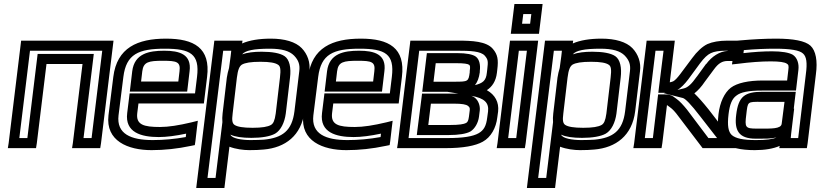

<svg xmlns="http://www.w3.org/2000/svg" viewBox="-20 -711 4077 954"><path d="M482 0 541 -484 544 -509H519H110H85L82 -484L23 0L19 25H44H134H159L163 0L211 -393H390L342 0L338 25H363H453H478L482 0ZM435 -25H395L443 -418L446 -443H421H192H167L164 -418L116 -25H76L129 -459H488L435 -25Z M805 -519C663 -519 561 -474 543 -329L519 -138C504 -11 615 35 733 35C797 35 862 28 928 14L948 10L951 -10L959 -79L963 -111L931 -103C868 -88 817 -80 775 -80C694 -80 655 -91 662 -149L668 -197H968H993L996 -222L1009 -329C1027 -473 944 -519 805 -519ZM799 -469C926 -469 973 -443 959 -329L949 -247H649H624L621 -222L612 -149C600 -53 681 -30 769 -30C807 -30 853 -36 905 -47L903 -30C847 -20 793 -15 739 -15C631 -15 558 -45 569 -138L593 -329C607 -442 668 -469 799 -469ZM790 -409C858 -409 878 -404 872 -357L866 -306H681L687 -357C693 -404 719 -409 790 -409ZM796 -459C720 -459 648 -445 637 -357L628 -281L625 -256H650H885H910L913 -281L922 -357C933 -442 871 -459 796 -459Z M1219 35C1246 35 1270 34 1290 32C1397 23 1478 -37 1493 -158L1517 -357C1523 -400 1508 -442 1479 -472C1449 -503 1394 -519 1326 -519C1268 -519 1219 -511 1183 -495L1185 -509H1160H1070H1045L1042 -484L958 198L955 223H980H1070H1095L1098 198L1120 18C1151 30 1190 35 1219 35ZM1350 -147C1345 -111 1338 -97 1326 -90C1310 -81 1282 -76 1235 -76C1188 -76 1160 -81 1146 -90C1135 -97 1131 -111 1136 -147L1157 -325C1162 -366 1170 -382 1182 -390C1198 -399 1226 -404 1274 -404C1321 -404 1348 -399 1362 -389C1373 -382 1376 -366 1371 -325L1350 -147ZM1118 -373C1113 -358 1110 -342 1107 -325L1086 -147C1084 -132 1084 -117 1085 -104L1076 -31L1051 173H1011L1089 -459H1129L1126 -432L1118 -373ZM1400 -147 1421 -325C1427 -374 1419 -415 1394 -432C1372 -447 1332 -454 1280 -454C1241 -454 1208 -450 1183 -441C1199 -460 1240 -469 1320 -469C1381 -469 1418 -458 1441 -435C1464 -411 1471 -389 1467 -357L1443 -158C1431 -61 1383 -26 1291 -17C1273 -16 1252 -15 1225 -15C1181 -15 1132 -23 1125 -42C1148 -31 1184 -26 1229 -26C1280 -26 1322 -33 1347 -47C1375 -63 1394 -102 1400 -147Z M1773 -519C1631 -519 1529 -474 1511 -329L1487 -138C1472 -11 1583 35 1701 35C1765 35 1830 28 1896 14L1916 10L1919 -10L1927 -79L1931 -111L1899 -103C1836 -88 1785 -80 1743 -80C1662 -80 1623 -91 1630 -149L1636 -197H1936H1961L1964 -222L1977 -329C1995 -473 1912 -519 1773 -519ZM1767 -469C1894 -469 1941 -443 1927 -329L1917 -247H1617H1592L1589 -222L1580 -149C1568 -53 1649 -30 1737 -30C1775 -30 1821 -36 1873 -47L1871 -30C1815 -20 1761 -15 1707 -15C1599 -15 1526 -45 1537 -138L1561 -329C1575 -442 1636 -469 1767 -469ZM1758 -409C1826 -409 1846 -404 1840 -357L1834 -306H1649L1655 -357C1661 -404 1687 -409 1758 -409ZM1764 -459C1688 -459 1616 -445 1605 -357L1596 -281L1593 -256H1618H1853H1878L1881 -281L1890 -357C1901 -442 1839 -459 1764 -459Z M2449 -349 2451 -366C2457 -414 2453 -440 2429 -468C2397 -506 2325 -509 2256 -509H2044H2019L2016 -484L1957 0L1953 25H1978H2197C2279 25 2342 14 2379 -7C2419 -29 2445 -75 2451 -128L2455 -157C2460 -203 2440 -240 2399 -263C2425 -280 2444 -307 2449 -349ZM2239 -305H2134L2145 -397H2247C2286 -397 2304 -394 2311 -389C2316 -385 2317 -379 2314 -358V-352C2308 -306 2306 -305 2239 -305ZM2310 -131C2307 -111 2304 -105 2296 -100C2285 -94 2261 -90 2217 -90H2108L2121 -196H2235C2276 -196 2296 -192 2305 -185C2314 -178 2315 -174 2314 -163L2310 -131ZM2360 -131 2364 -163C2366 -186 2357 -211 2340 -225C2335 -229 2329 -232 2322 -235C2388 -223 2410 -200 2405 -157L2401 -128C2396 -85 2384 -64 2358 -49C2330 -33 2281 -25 2204 -25H2010L2063 -459H2250C2317 -459 2369 -457 2389 -434C2405 -415 2406 -407 2401 -366L2399 -349C2395 -310 2379 -298 2340 -288C2352 -303 2360 -323 2364 -352V-358C2368 -388 2362 -416 2345 -429C2330 -441 2296 -447 2253 -447H2126H2101L2098 -422L2081 -280L2078 -255H2103H2202L2257 -246C2252 -246 2246 -246 2241 -246H2102H2077L2074 -221L2054 -65L2051 -40H2076H2210C2259 -40 2297 -46 2318 -58C2340 -72 2356 -101 2360 -131Z M2592 0 2651 -484 2654 -509H2629H2539H2514L2511 -484L2452 0L2448 25H2473H2563H2588L2592 0ZM2545 -25H2505L2558 -459H2598L2545 -25ZM2661 -568 2673 -666 2676 -691H2651H2561H2536L2533 -666L2521 -568L2518 -543H2543H2633H2658L2661 -568ZM2614 -593H2574L2580 -641H2620L2614 -593Z M2862 35C2889 35 2913 34 2933 32C3040 23 3121 -37 3136 -158L3160 -357C3166 -400 3151 -442 3122 -472C3092 -503 3037 -519 2969 -519C2911 -519 2862 -511 2826 -495L2828 -509H2803H2713H2688L2685 -484L2601 198L2598 223H2623H2713H2738L2741 198L2763 18C2794 30 2833 35 2862 35ZM2993 -147C2988 -111 2981 -97 2969 -90C2953 -81 2925 -76 2878 -76C2831 -76 2803 -81 2789 -90C2778 -97 2774 -111 2779 -147L2800 -325C2805 -366 2813 -382 2825 -390C2841 -399 2869 -404 2917 -404C2964 -404 2991 -399 3005 -389C3016 -382 3019 -366 3014 -325L2993 -147ZM2761 -373C2756 -358 2753 -342 2750 -325L2729 -147C2727 -132 2727 -117 2728 -104L2719 -31L2694 173H2654L2732 -459H2772L2769 -432L2761 -373ZM3043 -147 3064 -325C3070 -374 3062 -415 3037 -432C3015 -447 2975 -454 2923 -454C2884 -454 2851 -450 2826 -441C2842 -460 2883 -469 2963 -469C3024 -469 3061 -458 3084 -435C3107 -411 3114 -389 3110 -357L3086 -158C3074 -61 3026 -26 2934 -17C2916 -16 2895 -15 2868 -15C2824 -15 2775 -23 2768 -42C2791 -31 2827 -26 2872 -26C2923 -26 2965 -33 2990 -47C3018 -63 3037 -102 3043 -147Z M3152 25H3242H3267L3271 0L3294 -189C3296 -187 3301 -184 3309 -178C3322 -169 3335 -155 3351 -133L3465 17L3471 25H3482H3593H3650L3617 -17L3501 -167C3473 -202 3449 -229 3430 -247C3448 -261 3466 -281 3482 -305L3528 -367C3550 -397 3569 -408 3596 -408H3615H3640L3643 -433L3649 -484L3652 -509H3627H3593C3554 -509 3520 -503 3495 -492C3470 -480 3443 -455 3419 -422L3360 -343C3344 -322 3334 -312 3325 -307C3320 -305 3315 -303 3308 -302L3330 -484L3333 -509H3308H3218H3193L3190 -484L3131 0L3127 25H3152ZM3346 -264C3363 -274 3382 -293 3400 -317L3458 -396C3479 -424 3495 -439 3512 -447C3529 -455 3552 -459 3587 -459H3596V-458C3556 -456 3517 -431 3489 -393H3488L3443 -331L3442 -330C3416 -293 3398 -277 3379 -272L3346 -264ZM3184 -25 3237 -459H3277L3254 -275L3251 -250H3276C3279 -250 3282 -250 3285 -250L3278 -248L3373 -224C3385 -221 3413 -193 3459 -133L3543 -25H3500L3393 -167C3375 -189 3358 -208 3341 -220C3330 -228 3322 -235 3312 -238C3302 -242 3291 -242 3275 -242H3250L3247 -217L3224 -25H3184Z M3993 0 4034 -342C4043 -408 4034 -459 4007 -484C3981 -508 3921 -519 3837 -519C3783 -519 3722 -516 3655 -510L3632 -508L3629 -485L3621 -419L3617 -391L3646 -394C3708 -402 3762 -406 3810 -406C3854 -406 3878 -402 3889 -395C3898 -390 3900 -384 3897 -363L3891 -311H3771C3699 -311 3643 -299 3611 -275C3579 -250 3557 -202 3550 -144C3542 -78 3552 -26 3581 -1C3608 23 3661 35 3730 35C3780 35 3822 28 3854 14L3852 25H3877H3964H3989L3993 0ZM3688 -141C3696 -208 3692 -205 3764 -205H3878L3864 -96C3861 -70 3811 -72 3758 -72H3740C3683 -72 3680 -78 3688 -141ZM3638 -141C3628 -64 3650 -22 3734 -22H3752C3775 -22 3808 -21 3838 -28C3819 -19 3787 -15 3736 -15C3672 -15 3636 -23 3616 -40C3599 -56 3593 -86 3600 -144C3606 -194 3618 -221 3639 -236C3660 -253 3699 -261 3765 -261H3910H3935L3938 -286L3947 -363C3951 -395 3941 -425 3919 -439C3900 -450 3864 -456 3816 -456C3774 -456 3726 -453 3674 -447L3676 -462C3733 -467 3785 -469 3831 -469C3910 -469 3953 -461 3970 -445C3987 -430 3992 -400 3984 -342L3946 -25H3909L3911 -46L3926 -171H3924L3931 -230L3934 -255H3909H3770C3680 -255 3649 -232 3638 -141Z"/></svg>

Font: Gamestation Display Outline
Style: Italic
Weight: 400
Designer: Jonas Hecksher
Foundry: Jonas Hecksher, Playtypeª, e-types AS
Version: Version 1.003